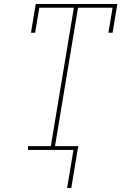

<svg xmlns="http://www.w3.org/2000/svg" viewBox="-20 -755 640 967"><path d="M318 192 350 0H121V-19H236L352 -716H178L157 -590H136L160 -735H571L547 -590H526L547 -716H373L257 -19H374L339 192Z"/></svg>

Font: Iosevka Etoile Thin Oblique
Style: Regular
Weight: 100
Italic angle: -9°
Designer: Belleve Invis
Foundry: Belleve Invis
Version: Version 15.5.2; ttfautohint (v1.8.4)